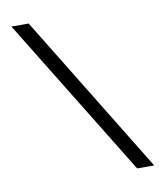

<svg xmlns="http://www.w3.org/2000/svg" viewBox="-80 -777 729 844"><g transform="rotate(-10 284.0 -355.0)"><path d="M105 -710 540 0H464L28 -710Z"/></g></svg>

Font: Boldmen
Style: Regular
Weight: 400
Designer: Matt McInerney, Pablo Impallari, Rodrigo Fuenzalida
Foundry: LIVING CONCEPT
Version: Version 1.000